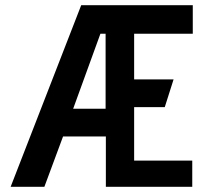

<svg xmlns="http://www.w3.org/2000/svg" viewBox="-20 -720 798 740"><path d="M388 0H721V-101H497V-307H615L649 -414H497V-590H723V-700H293L21 0H151L223 -194H388ZM262 -301 367 -590H387V-301Z"/></svg>

Font: Advent Pro
Style: Bold
Weight: 700
Designer: VivaRado, Andreas Kalpakidis
Foundry: VivaRado, Andreas Kalpakidis
Version: Version 3.000